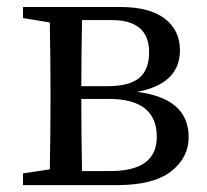

<svg xmlns="http://www.w3.org/2000/svg" viewBox="-20 -539 603 559"><path d="M218.8 -41H301.8Q436.5 -41 436.5 -140.6Q436.5 -251 296.9 -251H216.8V-230.5Q216.8 -152.3 218.8 -41ZM305.7 -480.5H218.8Q216.8 -375 216.8 -288.1H293Q356.4 -288.1 385.3 -312Q414.1 -335.9 414.1 -386.7Q414.1 -480.5 305.7 -480.5ZM46.9 -518.6H331.1Q415 -518.6 459.5 -484.9Q503.9 -451.2 503.9 -392.6Q503.9 -294.9 378.9 -271.5Q529.3 -252.9 529.3 -139.6Q529.3 -80.1 478 -40Q426.8 0 320.3 0H46.9V-34.2L125 -45.9Q127 -155.3 127 -230.5V-289.1Q127 -362.3 125 -473.6L46.9 -486.3Z"/></svg>

Font: GenYoMin TW TTF Medium
Style: Regular
Weight: 500
Version: Version 1.300